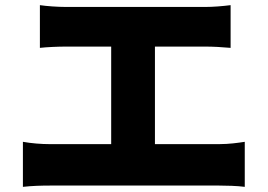

<svg xmlns="http://www.w3.org/2000/svg" viewBox="-20 -735 1040 746"><path d="M69 -184V-9C104 -13 142 -14 173 -14H832C857 -14 902 -13 931 -9V-184C905 -180 870 -175 832 -175H582V-554H778C807 -554 844 -552 876 -549V-715C845 -711 808 -708 778 -708H236C205 -708 161 -711 135 -715V-549C161 -552 205 -554 236 -554H412V-175H173C141 -175 102 -178 69 -184Z"/></svg>

Font: Noto Sans CJK HK Black
Style: Regular
Weight: 900
Designer: Ryoko NISHIZUKA 西塚涼子 (kana, bopomofo & ideographs); Paul D. Hunt (Latin, Greek & Cyrillic); Sandoll Communications 산돌커뮤니
Foundry: Adobe
Version: Version 2.004;hotconv 1.0.118;makeotfexe 2.5.65603